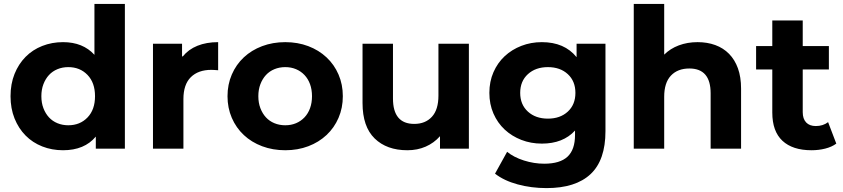

<svg xmlns="http://www.w3.org/2000/svg" viewBox="-20 -762 4322 984"><path d="M620 -742V0H471V-62Q413 8 303 8Q246 8 196.5 -11.5Q147 -31 111 -67.5Q75 -104 54.5 -155Q34 -206 34 -269Q34 -332 54.5 -383Q75 -434 111 -470.5Q147 -507 196.5 -526.5Q246 -546 303 -546Q405 -546 464 -481V-742ZM467 -269Q467 -338 428.5 -378Q390 -418 330 -418Q300 -418 274.5 -407.5Q249 -397 231 -377.5Q213 -358 202.5 -330.5Q192 -303 192 -269Q192 -235 202.5 -207.5Q213 -180 231 -160.5Q249 -141 274.5 -130.5Q300 -120 330 -120Q390 -120 428.5 -160Q467 -200 467 -269Z M917 -473Q946 -509 992 -527.5Q1038 -546 1098 -546V-402Q1085 -403 1076.5 -403.5Q1068 -404 1063 -404Q996 -404 958 -366.5Q920 -329 920 -254V0H764V-538H913V-473Z M1146 -269Q1146 -329 1168 -380Q1190 -431 1229.5 -468Q1269 -505 1323.5 -525.5Q1378 -546 1442 -546Q1506 -546 1560 -525.5Q1614 -505 1653.5 -468Q1693 -431 1715 -380Q1737 -329 1737 -269Q1737 -209 1715 -158Q1693 -107 1653.5 -70Q1614 -33 1560 -12.5Q1506 8 1442 8Q1378 8 1323.5 -12.5Q1269 -33 1229.5 -70Q1190 -107 1168 -158Q1146 -209 1146 -269ZM1579 -269Q1579 -303 1569 -330.5Q1559 -358 1540.5 -377.5Q1522 -397 1497 -407.5Q1472 -418 1442 -418Q1412 -418 1386.5 -407.5Q1361 -397 1343 -377.5Q1325 -358 1314.5 -330.5Q1304 -303 1304 -269Q1304 -235 1314.5 -207.5Q1325 -180 1343 -160.5Q1361 -141 1386.5 -130.5Q1412 -120 1442 -120Q1472 -120 1497 -130.5Q1522 -141 1540.5 -160.5Q1559 -180 1569 -207.5Q1579 -235 1579 -269Z M2383 -538V0H2235V-64Q2204 -29 2161.5 -10.5Q2119 8 2068 8Q1962 8 1900 -52.5Q1838 -113 1838 -234V-538H1994V-257Q1994 -127 2103 -127Q2160 -127 2193.5 -163.5Q2227 -200 2227 -272V-538Z M3083 -538V-90Q3083 59 3006.5 130.5Q2930 202 2781 202Q2703 202 2633 183Q2563 164 2517 128L2579 16Q2613 44 2665 60.5Q2717 77 2769 77Q2850 77 2888.5 41Q2927 5 2927 -70V-93Q2866 -26 2757 -26Q2701 -26 2652 -45Q2603 -64 2566.5 -98Q2530 -132 2509 -180Q2488 -228 2488 -286Q2488 -344 2509 -392Q2530 -440 2566.5 -474Q2603 -508 2652 -527Q2701 -546 2757 -546Q2873 -546 2935 -469V-538ZM2929 -286Q2929 -346 2890 -382Q2851 -418 2788 -418Q2725 -418 2685.5 -382Q2646 -346 2646 -286Q2646 -226 2685.5 -190Q2725 -154 2788 -154Q2851 -154 2890 -190Q2929 -226 2929 -286Z M3778 -308V0H3622V-284Q3622 -411 3513 -411Q3453 -411 3418.5 -374.5Q3384 -338 3384 -266V0H3228V-742H3384V-482Q3415 -513 3459 -529.5Q3503 -546 3555 -546Q3605 -546 3646 -531Q3687 -516 3716.5 -486Q3746 -456 3762 -411.5Q3778 -367 3778 -308Z M4266 -26Q4243 -9 4209.5 -0.5Q4176 8 4139 8Q4042 8 3990 -40.5Q3938 -89 3938 -185V-406H3855V-526H3938V-657H4094V-526H4228V-406H4094V-187Q4094 -153 4111.5 -134.5Q4129 -116 4161 -116Q4198 -116 4224 -136Z"/></svg>

Font: CMG Sans
Style: Bold
Weight: 700
Designer: Julieta Ulanovsky
Foundry: Julieta Ulanovsky
Version: Version 7.200